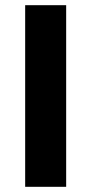

<svg xmlns="http://www.w3.org/2000/svg" viewBox="-20 -720 353 740"><path d="M77 -700H235V0H77Z"/></svg>

Font: Montserrat-Arabic SemiBold
Style: Regular
Weight: 600
Designer: Mohamed Gaber
Foundry: Kief Type Foundry
Version: Version 5.008;PS 005.008;hotconv 1.0.88;makeotf.lib2.5.64775